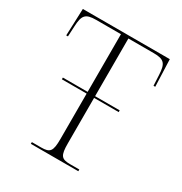

<svg xmlns="http://www.w3.org/2000/svg" viewBox="-167 -837 909 960"><g transform="rotate(30 287.0 -357.0)"><path d="M147 0H421V-10H368C317 -10 306 -24 306 -95V-357H448V-367H306V-700H452C514 -700 527 -682 530 -618L533 -558H543L537 -714H35L29 -558H39L42 -618C45 -682 58 -700 120 -700H263V-367H120V-357H263V-95C263 -24 252 -10 201 -10H147Z"/></g></svg>

Font: Noto Serif Display ExtraLight
Style: Regular
Weight: 200
Designer: Monotype Design Team
Foundry: Monotype Imaging Inc.
Version: Version 2.009